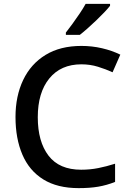

<svg xmlns="http://www.w3.org/2000/svg" viewBox="-20 -961 674 991"><path d="M400 -629Q294 -629 234.5 -556Q175 -483 175 -356Q175 -230 230.5 -157.5Q286 -85 399 -85Q445 -85 487.5 -93.5Q530 -102 574 -116V-22Q531 -5 487.5 2.5Q444 10 386 10Q276 10 203.5 -35Q131 -80 95.5 -163Q60 -246 60 -357Q60 -465 99.5 -548Q139 -631 215 -677.5Q291 -724 400 -724Q455 -724 506.5 -712Q558 -700 601 -679L561 -588Q526 -604 485.5 -616.5Q445 -629 400 -629ZM548 -931Q537 -917 518 -897Q499 -877 476.5 -855.5Q454 -834 432 -814.5Q410 -795 392 -781H320V-793Q335 -812 354 -838Q373 -864 391.5 -891.5Q410 -919 422 -941H548Z"/></svg>

Font: Noto Sans Adlam Medium
Style: Regular
Weight: 500
Version: Version 3.001